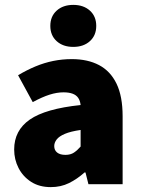

<svg xmlns="http://www.w3.org/2000/svg" viewBox="-20 -754 576 786"><path d="M188 12Q141 12 107.5 -9.5Q74 -31 56 -66Q38 -101 38 -142Q38 -220 102 -264.5Q166 -309 310 -324Q308 -342 300 -353.5Q292 -365 277 -370.5Q262 -376 240 -376Q213 -376 183 -366.5Q153 -357 114 -336L54 -446Q89 -467 125 -482Q161 -497 198 -504.5Q235 -512 274 -512Q339 -512 385.5 -487.5Q432 -463 457 -411.5Q482 -360 482 -278V0H342L330 -48H326Q296 -21 262.5 -4.5Q229 12 188 12ZM248 -120Q269 -120 283 -129.5Q297 -139 310 -154V-222Q269 -216 245.5 -206Q222 -196 212 -183Q202 -170 202 -156Q202 -139 214 -129.5Q226 -120 248 -120ZM280 -562Q238 -562 212 -585.5Q186 -609 186 -648Q186 -687 212 -710.5Q238 -734 280 -734Q322 -734 348 -710.5Q374 -687 374 -648Q374 -609 348 -585.5Q322 -562 280 -562Z"/></svg>

Font: Source Sans 3 ExtraLight Black
Style: Regular
Weight: 900
Version: Version 3.052;hotconv 1.1.0;makeotfexe 2.6.0